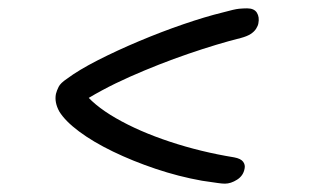

<svg xmlns="http://www.w3.org/2000/svg" viewBox="-20 -514 740 460"><path d="M519 -74Q512 -74 502 -75.5Q492 -77 464 -81Q408 -91 353 -109.5Q298 -128 250.5 -151Q203 -174 169.5 -199Q136 -224 122 -247Q110 -269 114 -289Q116 -297 120.5 -306Q125 -315 140 -325Q168 -346 214 -369.5Q260 -393 313.5 -415.5Q367 -438 419.5 -456Q472 -474 513 -484Q542 -492 552.5 -493Q563 -494 572 -494Q589 -494 595.5 -483.5Q602 -473 599 -458Q598 -452 593.5 -445Q589 -438 580.5 -432.5Q572 -427 557 -423Q501 -409 431 -385Q361 -361 291 -330Q221 -299 163 -261L177 -298Q202 -263 257.5 -231Q313 -199 387 -174.5Q461 -150 541 -137Q557 -134 562.5 -126.5Q568 -119 566 -110Q563 -93 548 -83.5Q533 -74 519 -74Z"/></svg>

Font: Shantell Sans Light
Style: Italic
Weight: 300
Italic angle: -11°
Designer: Stephen Nixon, Anya Danilova, Shantell Martin
Foundry: Arrow Type
Version: Version 1.008;[ac192a2d6]